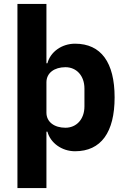

<svg xmlns="http://www.w3.org/2000/svg" viewBox="-20 -760 648 980"><path d="M69 -740V200H217V-88H222C237 -31 295 12 363 12C496 12 565 -85 565 -263C565 -441 496 -537 363 -537C295 -537 237 -495 222 -437H217V-740ZM314 -108C258 -108 217 -137 217 -185V-340C217 -388 258 -417 314 -417C370 -417 411 -374 411 -308V-217C411 -151 370 -108 314 -108Z"/></svg>

Font: Braiins Sans
Style: Bold
Weight: 700
Designer: Mike Abbink, Paul van der Laan, Pieter van Rosmalen, Jiri Chlebus, Lubos Buracinsky
Foundry: Bold Monday, Sudetype
Version: Version 1.000;hotconv 1.0.109;makeotfexe 2.5.65596